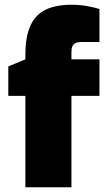

<svg xmlns="http://www.w3.org/2000/svg" viewBox="-20 -789 449 809"><path d="M87 0V-385H15V-509L87 -539V-558Q87 -634 108 -680.5Q129 -727 172 -748Q215 -769 282 -769Q317 -769 349 -763Q381 -757 399 -751V-612H322Q308 -612 299 -608Q290 -604 285.5 -595Q281 -586 281 -569V-539H399V-385H281V0Z"/></svg>

Font: Exo Thin Black
Style: Regular
Weight: 900
Version: Version 2.000